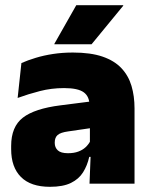

<svg xmlns="http://www.w3.org/2000/svg" viewBox="-20 -708 578 740"><path d="M498.5 0H325L330 -126L326.5 -130.5V-283.5L325 -301.5Q325 -336 302.8 -352.2Q280.5 -368.5 227 -368.5Q178.5 -368.5 133.8 -357Q89 -345.5 48 -330.5L62.5 -465Q87.5 -476 118 -485.2Q148.5 -494.5 184.5 -500Q220.5 -505.5 261 -505.5Q329.5 -505.5 375.2 -489.8Q421 -474 448 -445.2Q475 -416.5 486.8 -377Q498.5 -337.5 498.5 -290ZM172.5 12Q98.5 12 60.8 -25.8Q23 -63.5 23 -133V-145.5Q23 -219.5 68.2 -254.5Q113.5 -289.5 213 -302L338.5 -318L349 -217L242.5 -201.5Q213.5 -197.5 202.2 -187.8Q191 -178 191 -159V-157Q191 -139.5 202.8 -128.5Q214.5 -117.5 242 -117.5Q265 -117.5 281.8 -123.8Q298.5 -130 309.8 -140.5Q321 -151 327.5 -163.5L352.5 -103.5H324Q316.5 -70 300.2 -44Q284 -18 253.5 -3Q223 12 172.5 12ZM189.5 -539 274 -688H455V-686L333 -537.5H189.5Z"/></svg>

Font: Anek Kannada Medium ExtraBold
Style: Regular
Weight: 800
Version: Version 1.003